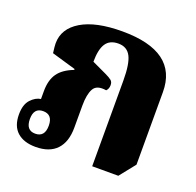

<svg xmlns="http://www.w3.org/2000/svg" viewBox="-105 -672 810 794"><g transform="rotate(20 299.5 -275.0)"><path d="M129 11Q77 11 48 -15Q19 -41 19 -92Q19 -136 39.5 -158Q60 -180 83 -183V-218Q83 -266 103.5 -295.5Q124 -325 171 -343V-347L65 -378Q63 -394 62 -403.5Q61 -413 61 -420Q61 -485 124.5 -523Q188 -561 304 -561Q547 -561 547 -382V-63L492 6H377V-371Q377 -445 360.5 -476.5Q344 -508 306 -508Q268 -508 251 -482Q234 -456 234 -402L298 -372Q317 -363 325.5 -356Q334 -349 334 -335Q334 -319 324 -309Q281 -316 267 -290.5Q253 -265 253 -216V-119Q253 -56 221.5 -22.5Q190 11 129 11ZM109 -40Q151 -40 151 -90Q151 -139 109 -139Q68 -139 68 -90Q68 -40 109 -40Z"/></g></svg>

Font: Noto Serif Thai Condensed Black
Style: Regular
Weight: 900
Width: 3
Designer: Monotype Design Team
Foundry: Monotype Imaging Inc.
Version: Version 2.002; ttfautohint (v1.8.4.7-5d5b)